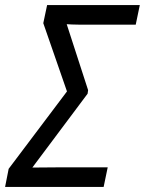

<svg xmlns="http://www.w3.org/2000/svg" viewBox="-41 -734 569 754"><path d="M-21 0H366L382 -77H209C167 -77 127 -76 86 -76L303 -366L305 -380L221 -639C242 -637 288 -637 318 -637H492L508 -714H144L129 -643L222 -375L-7 -71Z"/></svg>

Font: Noto Sans SemiCondensed
Style: Italic
Weight: 400
Width: 4
Italic angle: -12°
Designer: Monotype Design Team
Foundry: Monotype Imaging Inc.
Version: Version 2.013